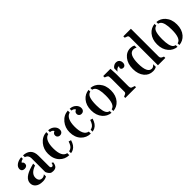

<svg xmlns="http://www.w3.org/2000/svg" viewBox="221 -1830 2976 2976"><g transform="rotate(-45 1709.5 -342.0)"><path d="M279.3 -249Q148.4 -201.7 148.4 -110.8Q148.4 -74.2 166 -52Q183.6 -29.8 218.5 -29.8Q253.4 -29.8 279.3 -55.7V-9.3Q241.7 13.2 194.3 13.2Q147 13.2 118.4 3.9Q89.8 -5.4 70.3 -21.5Q29.8 -54.2 29.8 -107.9Q29.8 -218.8 226.6 -275.4Q254.4 -283.7 279.3 -290ZM163.6 -423.8Q190.4 -413.6 190.4 -377Q190.4 -353.5 173.8 -339.4Q157.2 -325.2 129.2 -325.2Q101.1 -325.2 84.7 -340.3Q68.4 -355.5 68.4 -379.4Q68.4 -403.3 79.6 -422.4Q90.8 -441.4 111.3 -456.1Q153.8 -486.8 218.3 -491.7V-454.6Q178.7 -450.7 163.6 -423.8ZM454.1 -48.3Q481 -48.3 488.3 -97.2L513.2 -84Q508.3 -36.6 487.1 -11.7Q465.8 13.2 419.4 13.2Q383.3 13.2 365.7 0Q337.4 -21.5 319.8 -64.9V-369.1Q319.8 -399.4 304 -421.6Q288.1 -443.8 258.8 -451.7V-491.7Q424.3 -482.9 424.3 -316.9V-85.9Q424.3 -48.3 454.1 -48.3Z M869.6 -413.1Q856 -446.8 808.6 -451.7V-491.2Q873.5 -487.8 912.1 -448.2Q945.8 -414.6 945.8 -370.6Q945.8 -325.7 911.1 -309.6Q899.4 -304.2 879.4 -304.2Q859.4 -304.2 843.5 -319.1Q827.6 -334 827.6 -353.5Q827.6 -373 832 -382.3Q836.4 -391.6 842.8 -397.5Q849.1 -403.3 856.4 -406.7Q863.8 -410.2 869.6 -413.1ZM808.6 -31.2Q868.2 -40 896.5 -106.4Q904.8 -125 911.1 -144L951.7 -131.8Q924.3 -37.6 862.3 -5.9Q839.4 6.3 808.6 10.7ZM666 -240.2Q666 -48.8 768.1 -31.2V13.2Q675.8 11.2 614.3 -52.7Q549.3 -121.6 549.3 -234.9Q549.3 -335 609.9 -408.7Q672.4 -484.9 768.1 -491.7V-448.7Q694.8 -431.6 673.3 -324.7Q666 -288.1 666 -240.2Z M1341.8 -413.1Q1328.1 -446.8 1280.8 -451.7V-491.2Q1345.7 -487.8 1384.3 -448.2Q1418 -414.6 1418 -370.6Q1418 -325.7 1383.3 -309.6Q1371.6 -304.2 1351.6 -304.2Q1331.5 -304.2 1315.7 -319.1Q1299.8 -334 1299.8 -353.5Q1299.8 -373 1304.2 -382.3Q1308.6 -391.6 1314.9 -397.5Q1321.3 -403.3 1328.6 -406.7Q1335.9 -410.2 1341.8 -413.1ZM1280.8 -31.2Q1340.3 -40 1368.7 -106.4Q1377 -125 1383.3 -144L1423.8 -131.8Q1396.5 -37.6 1334.5 -5.9Q1311.5 6.3 1280.8 10.7ZM1138.2 -240.2Q1138.2 -48.8 1240.2 -31.2V13.2Q1147.9 11.2 1086.4 -52.7Q1021.5 -121.6 1021.5 -234.9Q1021.5 -335 1082 -408.7Q1144.5 -484.9 1240.2 -491.7V-448.7Q1167 -431.6 1145.5 -324.7Q1138.2 -288.1 1138.2 -240.2Z M1694.8 12.2Q1611.3 3.9 1557.6 -58.6Q1497.6 -128.4 1497.6 -238.8Q1497.6 -350.1 1557.6 -419.9Q1611.8 -482.9 1694.8 -491.2V-453.1Q1651.9 -444.8 1631.8 -397Q1610.4 -344.2 1610.4 -238.8Q1610.4 -84 1658.2 -43Q1674.3 -29.8 1694.8 -25.9ZM1735.4 -25.4Q1821.8 -40 1821.8 -238.8Q1821.8 -396.5 1771 -437.5Q1754.9 -450.2 1735.4 -453.6V-491.7Q1818.4 -485.4 1874 -421.9Q1935.5 -351.1 1935.5 -238.8Q1935.5 -127 1875 -57.1Q1819.3 6.3 1735.4 12.7Z M2171.4 -366.2V-96.2Q2171.4 -52.2 2192.9 -43.9Q2199.7 -41 2207.5 -39.1Q2233.4 -31.7 2244.1 -25.9V0H2008.8V-25.9Q2018.1 -31.7 2028.3 -35.4Q2038.6 -39.1 2047.4 -43.9Q2067.4 -54.2 2067.4 -77.1V-359.9Q2067.4 -416 2058.3 -424.8Q2049.3 -433.6 2040.8 -437.5Q2032.2 -441.4 2022.9 -444.1Q2013.7 -446.8 2006.8 -452.1V-481.9H2165.5ZM2287.6 -416Q2283.2 -418.9 2276.4 -418.9Q2243.2 -418.5 2211.9 -372.1V-447.3Q2248 -492.2 2293.9 -492.2Q2346.7 -492.2 2364.7 -446.3Q2370.6 -432.1 2370.6 -408.2Q2370.6 -384.3 2356.4 -367.4Q2342.3 -350.6 2320.8 -350.6Q2299.3 -350.6 2287.1 -360.8Q2274.9 -371.1 2274.9 -386.2Q2274.9 -401.4 2287.6 -416Z M2724.6 -616.2Q2724.6 -642.6 2705.1 -651.4Q2696.3 -655.8 2685.1 -658.4Q2673.8 -661.1 2662.6 -667V-696.8H2828.6V-88.9Q2828.6 -49.8 2867.7 -37.1Q2877.4 -34.2 2886.2 -28.8V0H2724.6ZM2629.4 -443.8Q2524.9 -443.8 2524.9 -236.3Q2524.9 -28.8 2623.5 -28.8Q2652.8 -28.8 2684.1 -64.9V-6.8Q2651.9 13.2 2607.9 13.2Q2564 13.2 2528.3 -3.4Q2492.7 -20 2466.3 -51.8Q2408.2 -121.6 2408.2 -234.9Q2408.2 -348.1 2465.3 -419.9Q2522.9 -492.2 2610.4 -492.2Q2648.9 -492.2 2684.1 -473.6V-427.2Q2660.6 -443.8 2629.4 -443.8Z M3141.1 12.2Q3057.6 3.9 3003.9 -58.6Q2943.8 -128.4 2943.8 -238.8Q2943.8 -350.1 3003.9 -419.9Q3058.1 -482.9 3141.1 -491.2V-453.1Q3098.1 -444.8 3078.1 -397Q3056.6 -344.2 3056.6 -238.8Q3056.6 -84 3104.5 -43Q3120.6 -29.8 3141.1 -25.9ZM3181.6 -25.4Q3268.1 -40 3268.1 -238.8Q3268.1 -396.5 3217.3 -437.5Q3201.2 -450.2 3181.6 -453.6V-491.7Q3264.6 -485.4 3320.3 -421.9Q3381.8 -351.1 3381.8 -238.8Q3381.8 -127 3321.3 -57.1Q3265.6 6.3 3181.6 12.7Z"/></g></svg>

Font: Stardos Stencil
Style: Regular
Weight: 400
Version: Version 1.000